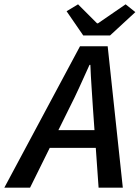

<svg xmlns="http://www.w3.org/2000/svg" viewBox="-78 -868 646 888"><path d="M241 -365 192 -266H359L352 -365Q349 -415 345.5 -465Q342 -515 340 -568H336Q312 -515 289.5 -465.5Q267 -416 241 -365ZM-58 0 292 -654H420L490 0H378L365 -184H152L61 0ZM307 -704 230 -816 283 -848 371 -760H375L503 -848L548 -812L431 -704Z"/></svg>

Font: Source Sans Pro SemiBold
Style: Italic
Weight: 600
Italic angle: -11°
Designer: Paul D. Hunt
Foundry: Adobe Systems Incorporated
Version: Version 1.095;hotconv 1.0.109;makeotfexe 2.5.65596